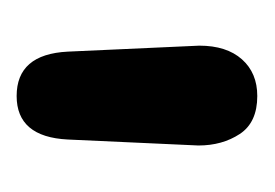

<svg xmlns="http://www.w3.org/2000/svg" viewBox="-68 -578 322 225"><g transform="rotate(90 92.5 -465.0)"><path d="M33 -538 40 -384Q43 -324 92 -324Q140 -324 143 -384L150 -537Q150 -565 136.5 -585.5Q123 -606 92 -606Q65 -606 49 -588Q33 -570 33 -538Z"/></g></svg>

Font: Beiruti
Style: Bold
Weight: 700
Designer: Arlette Boutros
Foundry: Boutros
Version: Version 1.41